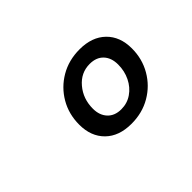

<svg xmlns="http://www.w3.org/2000/svg" viewBox="-58 -891 702 702"><g transform="rotate(-45 293.0 -539.5)"><path d="M313.5 -376Q249 -376 212.4 -412.1Q175.8 -448.2 175.8 -508.8Q175.8 -563.5 201.4 -607.4Q227.1 -651.4 271.2 -677.2Q315.4 -703.1 371.6 -703.1Q435.5 -703.1 472.4 -667.2Q509.3 -631.3 509.3 -570.3Q509.3 -516.1 483.6 -471.9Q458 -427.7 413.8 -401.9Q369.6 -376 313.5 -376ZM324.7 -439.9Q355.5 -439.9 379.9 -456.8Q404.3 -473.6 418.2 -502Q432.1 -530.3 432.1 -564Q432.1 -598.6 413.1 -618.9Q394 -639.2 359.9 -639.2Q314 -639.2 283.2 -602.5Q252.4 -565.9 252.4 -515.1Q252.4 -481 271.7 -460.4Q291 -439.9 324.7 -439.9Z"/></g></svg>

Font: CaskaydiaCove NFP SemiLight
Style: Italic
Weight: 350
Italic angle: -10°
Designer: Aaron Bell
Foundry: Saja Typeworks
Version: Version 2111.001; VTT 6.35;Nerd Fonts 3.1.1